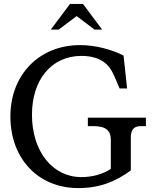

<svg xmlns="http://www.w3.org/2000/svg" viewBox="-20 -945 779 979"><path d="M395 -42C247 -42 143 -174 143 -360C143 -537 241 -660 396 -660C457 -660 521 -642 554 -575C568 -549 577 -521 590 -494H628L610 -662C546 -694 465 -715 388 -715C181 -715 33 -565 33 -351C33 -136 175 14 379 14C489 14 569 -19 647 -76V-244C647 -284 663 -302 699 -302H724V-345H428V-302H455C518 -302 545 -281 545 -232V-84C504 -56 449 -42 395 -42ZM239 -794H279L371 -863L462 -794H501L403 -925H337Z"/></svg>

Font: LT Superior Serif Medium
Style: Regular
Weight: 500
Designer: Daniel Lyons
Foundry: LyonsType
Version: Version 2.120;FEAKit 1.0